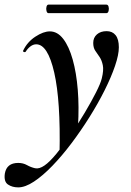

<svg xmlns="http://www.w3.org/2000/svg" viewBox="-94 -531 567 832"><path d="M-15 281Q-41 281 -59.5 268.5Q-78 256 -73 221Q-65 175 -15 175Q6 175 23 184.5Q40 194 58 198Q76 202 99 186Q121 171 151 134.5Q181 98 213 51.5Q245 5 273.5 -43Q302 -91 322 -130.5Q342 -170 347 -191Q356 -227 351.5 -248.5Q347 -270 337.5 -284Q328 -298 319 -311Q310 -324 310 -345Q310 -368 326 -382Q342 -396 368 -396Q393 -396 407 -378.5Q421 -361 421 -326Q421 -294 404.5 -245.5Q388 -197 359.5 -140Q331 -83 294 -24Q257 35 216 89.5Q175 144 133 187.5Q91 231 53 256Q15 281 -15 281ZM164 135Q169 -94 141 -216.5Q113 -339 63 -339Q50 -339 38 -330Q26 -321 18 -308Q16 -304 10.5 -305.5Q5 -307 6 -311Q24 -349 59 -372Q94 -395 122 -395Q155 -395 180 -362.5Q205 -330 221 -273Q237 -216 243 -142Q249 -68 244 16ZM116 -474Q110 -474 107.5 -483.5Q105 -493 107.5 -502Q110 -511 116 -511H367Q374 -511 376.5 -502Q379 -493 376.5 -483.5Q374 -474 367 -474Z"/></svg>

Font: Cormorant Infant Light
Style: Italic
Weight: 300
Italic angle: -10°
Designer: Christian Thalmann (Catharsis Fonts)
Foundry: Catharsis Fonts
Version: Version 4.001